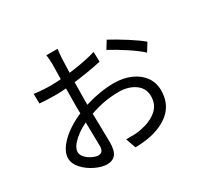

<svg xmlns="http://www.w3.org/2000/svg" viewBox="-167 -1020 1335 1272"><g transform="rotate(-30 500.0 -384.0)"><path d="M402.4 -730.2Q394.4 -541.4 394.4 -411.8Q394.4 -365.2 395.4 -314.2Q396.4 -263.2 397.6 -212.4Q399 -147.8 399.8 -90Q399.8 -24.6 377.5 2.7Q355.2 30 312.2 30Q273.2 30 223.9 6.5Q174.6 -17 140.4 -54.7Q106.2 -92.4 106.2 -133.8Q106.2 -175.6 139.7 -219.3Q173.2 -263 228.6 -299.8Q284 -336.6 347.8 -360.8Q413.4 -386.8 484.5 -400.7Q555.6 -414.6 616 -414.6Q688 -414.6 745.2 -389.6Q802.4 -364.6 834.1 -319.9Q865.8 -275.2 865.8 -216.8Q865.8 -126.6 811.4 -69.2Q757 -11.8 652.8 12.8Q601.2 24.4 529.6 26L502.6 -51Q539 -50.2 566.6 -51.3Q594.2 -52.4 619.6 -58Q693.4 -72 741 -111.3Q788.6 -150.6 788.6 -216.2Q788.6 -277.8 739.1 -312.9Q689.6 -348 615.6 -348Q549.8 -348 487.1 -334.7Q424.4 -321.4 358 -294.8Q284.4 -266.8 233 -221.1Q181.6 -175.4 181.6 -137.6Q181.6 -116.2 200.6 -95.7Q219.6 -75.2 246.1 -62.8Q272.6 -50.4 293 -50.4Q311 -50.4 320.5 -63.1Q330 -75.8 330 -99.8L328 -209Q324.8 -381 324.8 -407.6Q324.8 -447.6 327.2 -641.8L328.8 -728.4Q328.8 -744.8 327.2 -763.6Q325.6 -782.4 323.4 -797.6H409.4Q405 -772.4 402.4 -730.2ZM948.2 -540.6 909.8 -479.2Q876 -511.6 808.6 -555.8Q741.2 -600 685.6 -629.4L721 -687.4Q776.6 -657.8 845.5 -613.9Q914.4 -570 948.2 -540.6ZM248.8 -609.2Q324.6 -609.2 428.9 -623.8Q533.2 -638.4 605.2 -660.4L607.4 -584.8Q528 -566.6 422.6 -552.7Q317.2 -538.8 250.6 -538.8Q176.4 -538.8 123.8 -543.8L122.4 -617.8Q189 -609.2 248.8 -609.2Z"/></g></svg>

Font: 寒蝉端黑体 Light
Style: Regular
Weight: 300
Designer: ChillDuanSans {Warren2060}; 
Source Han Sans {Ryoko NISHIZUKA 西塚涼子 (kana, bopomofo & ideographs); Paul D. Hunt (Latin, G
Foundry: ChillType&Adobe
Version: Version 1.300;Glyphs 3.3 (3306)